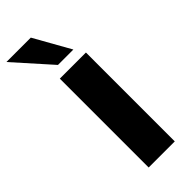

<svg xmlns="http://www.w3.org/2000/svg" viewBox="-302 -824 861 861"><g transform="rotate(-45 129.0 -393.0)"><path d="M234.9 0H69.3V-563.5H234.9ZM204.6 -612.8H106.9L-47.4 -785.6H107.4Z"/></g></svg>

Font: Aclonica
Style: Regular
Weight: 400
Version: Version 1.001